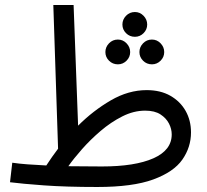

<svg xmlns="http://www.w3.org/2000/svg" viewBox="-20 -734 828 767"><path d="M369 13Q244 13 155 6.5Q66 0 20 -6L29 -84Q56 -80 90 -77.5Q124 -75 165 -73Q187 -107 212 -140L193 -714H274L292 -232Q352 -292 422.5 -333Q493 -374 566 -374Q621 -374 660.5 -351.5Q700 -329 721.5 -291Q743 -253 743 -205Q743 -146 708.5 -96.5Q674 -47 592 -17Q510 13 369 13ZM560 -292Q514 -292 468.5 -269Q423 -246 382 -211Q341 -176 307.5 -138Q274 -100 253 -70Q284 -70 317.5 -69.5Q351 -69 387 -69Q519 -69 592.5 -101.5Q666 -134 666 -197Q666 -219 655 -240.5Q644 -262 621 -277Q598 -292 560 -292ZM519 -587Q498 -587 483.5 -601.5Q469 -616 469 -636Q469 -656 483.5 -671Q498 -686 519 -686Q539 -686 553.5 -671Q568 -656 568 -636Q568 -616 553.5 -601.5Q539 -587 519 -587ZM451 -477Q430 -477 415.5 -491.5Q401 -506 401 -526Q401 -546 415.5 -561Q430 -576 451 -576Q471 -576 485.5 -561Q500 -546 500 -526Q500 -506 485.5 -491.5Q471 -477 451 -477ZM587 -477Q566 -477 551.5 -491.5Q537 -506 537 -526Q537 -546 551.5 -561Q566 -576 587 -576Q607 -576 621.5 -561Q636 -546 636 -526Q636 -506 621.5 -491.5Q607 -477 587 -477Z"/></svg>

Font: TSCustom
Style: Regular
Weight: 400
Designer: Monotype Design Team
Foundry: Monotype Imaging Inc.
Version: Version 2.004; ttfautohint (v1.8.3) -l 8 -r 50 -G 200 -x 14 